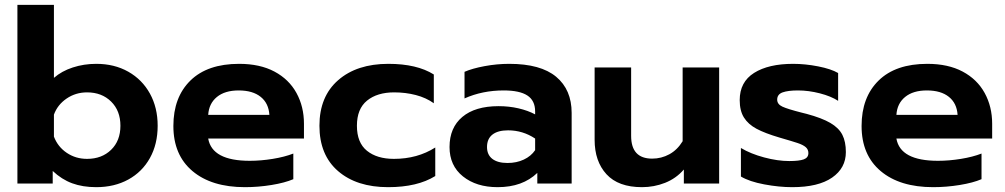

<svg xmlns="http://www.w3.org/2000/svg" viewBox="-20 -759 4155 794"><path d="M198 -52V0H52V-739H203V-437Q235 -465 281 -480Q327 -495 378 -495Q453 -495 510.5 -462.5Q568 -430 600 -372Q632 -314 632 -239Q632 -163 600 -105.5Q568 -48 510.5 -16.5Q453 15 378 15Q322 15 278.5 -1Q235 -17 198 -52ZM478 -239Q478 -301 439.5 -339Q401 -377 340 -377Q293 -377 255.5 -351.5Q218 -326 203 -285V-194Q219 -152 256 -127Q293 -102 340 -102Q401 -102 439.5 -139.5Q478 -177 478 -239Z M697 -238Q697 -357 767.5 -426Q838 -495 969 -495Q1055 -495 1115 -463Q1175 -431 1206 -374.5Q1237 -318 1237 -247V-186H841Q857 -94 1013 -94Q1059 -94 1108 -102Q1157 -110 1193 -124V-18Q1158 -3 1103 6Q1048 15 993 15Q855 15 776 -51.5Q697 -118 697 -238ZM1094 -284Q1091 -332 1058 -358.5Q1025 -385 967 -385Q910 -385 877 -358Q844 -331 841 -284Z M1301 -239Q1301 -360 1378.5 -427.5Q1456 -495 1586 -495Q1704 -495 1774 -451V-332Q1742 -355 1699.5 -366Q1657 -377 1610 -377Q1540 -377 1498 -343Q1456 -309 1456 -239Q1456 -169 1497.5 -135.5Q1539 -102 1609 -102Q1706 -102 1780 -149V-31Q1706 15 1585 15Q1455 15 1378 -51.5Q1301 -118 1301 -239Z M1839 -151Q1839 -231 1892 -275.5Q1945 -320 2042 -320Q2085 -320 2124 -311Q2163 -302 2193 -286V-298Q2193 -343 2161 -364Q2129 -385 2063 -385Q1975 -385 1901 -352V-462Q1933 -476 1984 -485.5Q2035 -495 2086 -495Q2216 -495 2280 -441.5Q2344 -388 2344 -292V0H2202V-44Q2141 15 2038 15Q1950 15 1894.5 -29.5Q1839 -74 1839 -151ZM2193 -138V-186Q2142 -220 2081 -220Q2039 -220 2016.5 -202.5Q1994 -185 1994 -151Q1994 -119 2016 -102Q2038 -85 2079 -85Q2116 -85 2146 -99Q2176 -113 2193 -138Z M2439 -181V-480H2590V-197Q2590 -103 2677 -103Q2715 -103 2748 -121Q2781 -139 2803 -175V-480H2954V0H2808V-58Q2776 -21 2730.5 -3Q2685 15 2635 15Q2537 15 2488 -38.5Q2439 -92 2439 -181Z M3044 -29V-147Q3084 -123 3140 -108Q3196 -93 3244 -93Q3285 -93 3304 -100Q3323 -107 3323 -126Q3323 -141 3312 -150.5Q3301 -160 3278.5 -167.5Q3256 -175 3204 -190Q3143 -208 3108.5 -226.5Q3074 -245 3056.5 -273Q3039 -301 3039 -345Q3039 -420 3098.5 -457.5Q3158 -495 3260 -495Q3310 -495 3363.5 -484.5Q3417 -474 3446 -457V-342Q3417 -361 3370.5 -373Q3324 -385 3280 -385Q3239 -385 3216.5 -377Q3194 -369 3194 -347Q3194 -328 3215.5 -318Q3237 -308 3296 -293L3316 -288Q3379 -271 3414 -250.5Q3449 -230 3463.5 -201.5Q3478 -173 3478 -130Q3478 -64 3421 -24.5Q3364 15 3256 15Q3202 15 3140.5 3.5Q3079 -8 3044 -29Z M3543 -238Q3543 -357 3613.5 -426Q3684 -495 3815 -495Q3901 -495 3961 -463Q4021 -431 4052 -374.5Q4083 -318 4083 -247V-186H3687Q3703 -94 3859 -94Q3905 -94 3954 -102Q4003 -110 4039 -124V-18Q4004 -3 3949 6Q3894 15 3839 15Q3701 15 3622 -51.5Q3543 -118 3543 -238ZM3940 -284Q3937 -332 3904 -358.5Q3871 -385 3813 -385Q3756 -385 3723 -358Q3690 -331 3687 -284Z"/></svg>

Font: Prompt SemiBold
Style: Regular
Weight: 600
Designer: Katatrad Team
Foundry: CadsonDemak
Version: Version 1.000